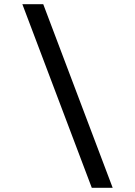

<svg xmlns="http://www.w3.org/2000/svg" viewBox="-20 -730 640 910"><path d="M415 160 86 -710H185L514 160Z"/></svg>

Font: Source Code Pro Semibold
Style: Regular
Weight: 600
Monospace: yes
Designer: Paul D. Hunt, Teo Tuominen
Foundry: Adobe Systems Incorporated
Version: Version 2.030;PS 1.000;hotconv 16.6.51;makeotf.lib2.5.65220